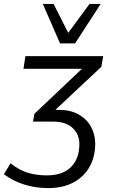

<svg xmlns="http://www.w3.org/2000/svg" viewBox="-61 -773 576 982"><path d="M185 189Q123 189 65 171.5Q7 154 -41 118L-7 62Q35 96 79.5 110Q124 124 179 124Q260 124 302.5 81Q345 38 345 -36Q345 -86 310.5 -118.5Q276 -151 211 -151H108L115 -191L358 -421H59L69 -486H467L457 -431L222 -211H241Q300 -211 341.5 -187.5Q383 -164 404.5 -124.5Q426 -85 426 -38Q426 28 397.5 79.5Q369 131 315 160Q261 189 185 189ZM246 -551 158 -753H213L288 -605L397 -753H454L323 -551Z"/></svg>

Font: Nunito Sans
Style: Italic
Weight: 400
Italic angle: -9°
Designer: Vernon Adams
Foundry: Vernon Adams
Version: Version 3.006; ttfautohint (v1.8.3)